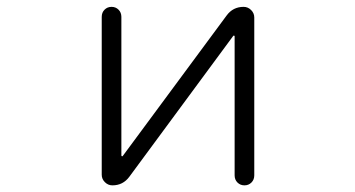

<svg xmlns="http://www.w3.org/2000/svg" viewBox="-20 -565 1040 563"><path d="M668 -459Q668 -460 666.5 -460.4Q665 -460.9 664.1 -460L359.4 -46.9Q340.8 -21.5 309.6 -21.5Q296.9 -21.5 287.6 -30.8Q278.3 -40 278.3 -52.7V-515.6Q278.3 -528.3 286.6 -536.6Q294.9 -544.9 307.1 -544.9Q319.3 -544.9 327.6 -536.6Q335.9 -528.3 335.9 -515.6V-109.4Q335.9 -107.4 337.4 -106.9Q338.9 -106.4 339.8 -107.4L644.5 -519.5Q663.1 -544.9 694.3 -544.9Q707 -544.9 716.3 -535.6Q725.6 -526.4 725.6 -513.7V-50.8Q725.6 -38.1 717.3 -29.8Q709 -21.5 696.8 -21.5Q684.6 -21.5 676.3 -29.8Q668 -38.1 668 -50.8Z"/></svg>

Font: Rounded-X Mgen+ 2m light
Style: Regular
Weight: 200
Designer: [Source Han Sans]
Ryoko NISHIZUKA  (kana & ideographs); Paul D. Hunt (Latin, Greek & Cyrillic); Wenlong ZHANG  (bopomofo
Version: Version 1.059.20150602